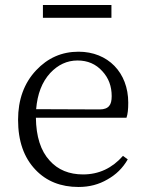

<svg xmlns="http://www.w3.org/2000/svg" viewBox="-20 -731 583 765"><path d="M293 14C336 14 374 4 408 -16C442 -35 469 -61 489 -96L470 -110C427 -61 374 -36 311 -36C256 -36 211 -54 178 -91C142 -130 124 -187 123 -262H484C489 -276 491 -296 491 -322C491 -442 410 -525 293 -525C226 -525 170 -500 124 -451C76 -400 52 -334 52 -254C52 -169 75 -103 122 -54C165 -9 222 14 293 14ZM124 -296C129 -356 147 -404 180 -440C211 -473 247 -490 289 -490C329 -490 362 -476 388 -447C413 -420 425 -387 425 -348C425 -330 422 -317 415 -309C408 -300 395 -295 378 -295ZM424 -660V-711H151V-660Z"/></svg>

Font: AllPunType Light
Style: Regular
Weight: 300
Version: 1.0